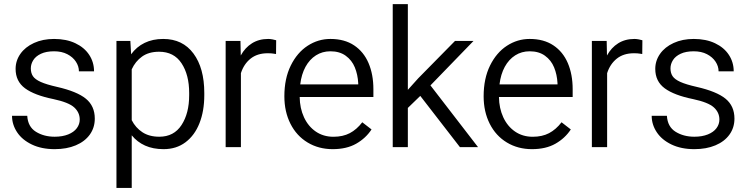

<svg xmlns="http://www.w3.org/2000/svg" viewBox="-20 -728 3698 950"><path d="M244.3 -237.7Q150.5 -256.7 103.9 -291.1Q57.2 -325.5 57.2 -387.2Q57.2 -427.7 80.9 -461.5Q104.5 -495.3 148 -515.3Q191.5 -535.3 247.5 -535.3Q308.3 -535.3 352.9 -514.1Q397.5 -493 421.4 -456.5Q445.3 -420 445.3 -375.2H370.5Q370.5 -400 355.6 -422.7Q340.7 -445.5 313 -459.9Q285.3 -474.2 247.5 -474.2Q208.8 -474.2 182.9 -462.1Q157 -450 144.8 -430.6Q132.5 -411.2 132.5 -389.7Q132.5 -366.7 143 -351Q153.5 -335.3 181.5 -322.6Q209.5 -310 262.5 -298Q361 -275.5 405 -239.5Q449 -203.5 449 -141Q449 -96.5 424.4 -62.1Q399.8 -27.8 354.9 -8.9Q310 10 250.5 10Q185.3 10 137.3 -13.1Q89.2 -36.3 64.4 -74Q39.5 -111.8 39.5 -155H114.8Q118 -100.8 157.6 -76.1Q197.3 -51.5 250.5 -51.5Q289 -51.5 317.4 -62.9Q345.7 -74.3 360.1 -93.8Q374.5 -113.3 374.5 -136.5Q374.5 -171.5 347.2 -196.5Q320 -221.5 244.3 -237.7Z M556.2 -525.3H625L628.8 -459.5Q655.5 -496.3 695.5 -515.8Q735.5 -535.3 787.5 -535.3Q884 -535.3 937.4 -463Q990.8 -390.8 990.8 -268V-257Q990.8 -178.8 967 -118.5Q943.3 -58.3 897.9 -24.1Q852.5 10 789.3 10Q737.3 10 697.9 -7.7Q658.5 -25.5 631.8 -58.5V202H556.2ZM767.2 -472Q716.3 -472 683 -448.2Q649.8 -424.5 631.8 -385V-133.3Q650.8 -96 684.5 -73.8Q718.3 -51.5 768.2 -51.5Q840.5 -51.5 878.2 -109.4Q916 -167.3 916 -257V-268Q916 -357.7 878.2 -414.9Q840.5 -472 767.2 -472Z M1096.5 -525.3H1169.8L1171.3 -453.5Q1192.5 -492.3 1226.8 -513.8Q1261 -535.3 1307.3 -535.3Q1316.8 -535.3 1328.9 -533Q1341 -530.8 1346.5 -528.8L1345.8 -460.7Q1339.3 -461.7 1332.5 -462.7Q1323.3 -464.5 1304.3 -464.5Q1253.3 -464.5 1219.9 -437.9Q1186.5 -411.2 1172 -366V0H1096.5Z M1387 -251.7Q1387 -339.2 1418.6 -403.5Q1450.3 -467.8 1502.1 -501.5Q1554 -535.3 1614.8 -535.3Q1684.5 -535.3 1732 -503.6Q1779.5 -472 1803.5 -415.9Q1827.5 -359.7 1827.5 -286.7V-248.2H1462.8Q1463.5 -192.5 1484.1 -147.8Q1504.8 -103 1542.4 -77.1Q1580 -51.3 1630 -51.3Q1676.5 -51.3 1710.6 -69.1Q1744.8 -87 1772.5 -123L1818.3 -87.5Q1789.8 -44 1742.4 -17Q1695 10 1626.3 10Q1556.5 10 1501.9 -23Q1447.2 -56 1417.1 -115.7Q1387 -175.5 1387 -251.7ZM1465.5 -310.3H1752.5V-316.3Q1750.2 -359.2 1735.6 -394.7Q1721 -430.2 1690.6 -452.2Q1660.3 -474.2 1614.8 -474.2Q1575 -474.2 1543.4 -454.2Q1511.8 -434.2 1491.6 -397.4Q1471.5 -360.5 1465.5 -310.3Z M1923.2 -707.5H1998V-283.5L2049.3 -340.5L2231.2 -525.3H2322.8L2109.8 -305.5L2345.3 0H2255.7L2059.5 -253.5L1998 -194V0H1923.2Z M2373 -251.7Q2373 -339.2 2404.6 -403.5Q2436.3 -467.8 2488.1 -501.5Q2540 -535.3 2600.8 -535.3Q2670.5 -535.3 2718 -503.6Q2765.5 -472 2789.5 -415.9Q2813.5 -359.7 2813.5 -286.7V-248.2H2448.8Q2449.5 -192.5 2470.1 -147.8Q2490.8 -103 2528.4 -77.1Q2566 -51.3 2616 -51.3Q2662.5 -51.3 2696.6 -69.1Q2730.8 -87 2758.5 -123L2804.3 -87.5Q2775.8 -44 2728.4 -17Q2681 10 2612.3 10Q2542.5 10 2487.9 -23Q2433.2 -56 2403.1 -115.7Q2373 -175.5 2373 -251.7ZM2451.5 -310.3H2738.5V-316.3Q2736.2 -359.2 2721.6 -394.7Q2707 -430.2 2676.6 -452.2Q2646.3 -474.2 2600.8 -474.2Q2561 -474.2 2529.4 -454.2Q2497.8 -434.2 2477.6 -397.4Q2457.5 -360.5 2451.5 -310.3Z M2908.5 -525.3H2981.8L2983.3 -453.5Q3004.5 -492.3 3038.8 -513.8Q3073 -535.3 3119.3 -535.3Q3128.8 -535.3 3140.9 -533Q3153 -530.8 3158.5 -528.8L3157.8 -460.7Q3151.3 -461.7 3144.5 -462.7Q3135.3 -464.5 3116.3 -464.5Q3065.3 -464.5 3031.9 -437.9Q2998.5 -411.2 2984 -366V0H2908.5Z M3409.3 -237.7Q3315.5 -256.7 3268.9 -291.1Q3222.2 -325.5 3222.2 -387.2Q3222.2 -427.7 3245.9 -461.5Q3269.5 -495.3 3313 -515.3Q3356.5 -535.3 3412.5 -535.3Q3473.3 -535.3 3517.9 -514.1Q3562.5 -493 3586.4 -456.5Q3610.3 -420 3610.3 -375.2H3535.5Q3535.5 -400 3520.6 -422.7Q3505.7 -445.5 3478 -459.9Q3450.3 -474.2 3412.5 -474.2Q3373.8 -474.2 3347.9 -462.1Q3322 -450 3309.8 -430.6Q3297.5 -411.2 3297.5 -389.7Q3297.5 -366.7 3308 -351Q3318.5 -335.3 3346.5 -322.6Q3374.5 -310 3427.5 -298Q3526 -275.5 3570 -239.5Q3614 -203.5 3614 -141Q3614 -96.5 3589.4 -62.1Q3564.8 -27.8 3519.9 -8.9Q3475 10 3415.5 10Q3350.3 10 3302.3 -13.1Q3254.2 -36.3 3229.4 -74Q3204.5 -111.8 3204.5 -155H3279.8Q3283 -100.8 3322.6 -76.1Q3362.3 -51.5 3415.5 -51.5Q3454 -51.5 3482.4 -62.9Q3510.7 -74.3 3525.1 -93.8Q3539.5 -113.3 3539.5 -136.5Q3539.5 -171.5 3512.2 -196.5Q3485 -221.5 3409.3 -237.7Z"/></svg>

Font: FreesentationVF
Style: Regular
Weight: 400
Designer: glyphs from Roboto by Christian Robertson / Hangul glyphs from Noto Sans CJK(Source Han Sans) by Jang Soo-young and Kang
Foundry: PT&
Version: Version 2.001;Glyphs 3.3.1 (3343)